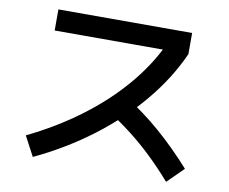

<svg xmlns="http://www.w3.org/2000/svg" viewBox="-82 -836 1165 977"><g transform="rotate(10 500.0 -347.5)"><path d="M91 -72Q239 -144 360 -234.5Q481 -325 571 -430Q661 -535 716 -651L752 -623H143V-732H834V-623Q776 -492 675 -370.5Q574 -249 439 -147Q304 -45 145 30ZM835 37Q778 -28 722.5 -81Q667 -134 607.5 -180Q548 -226 480 -269L559 -354Q658 -292 746 -215.5Q834 -139 918 -45Z"/></g></svg>

Font: M PLUS 1 Code SemiBold
Style: Regular
Weight: 600
Designer: Coji Morishita
Foundry: UNDERFOREST DESIGN
Version: Version 1.005